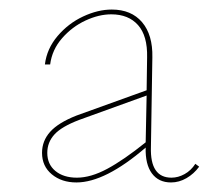

<svg xmlns="http://www.w3.org/2000/svg" viewBox="-20 -685 464 402"><path d="M397 -336Q386 -321 370.5 -312Q355 -303 338 -303Q312 -303 298 -322Q284 -341 285 -376Q200 -303 140 -303Q109 -303 88.5 -320Q68 -337 68 -365Q68 -390 85 -409Q102 -428 140 -443L287 -496L288 -565Q289 -610 269 -632.5Q249 -655 213 -655Q187 -655 159 -642Q131 -629 110 -605Q89 -581 85 -550H74Q78 -583 100.5 -609.5Q123 -636 154 -650.5Q185 -665 214 -665Q255 -665 277.5 -638.5Q300 -612 299 -565L296 -377Q294 -313 339 -313Q353 -313 366.5 -320.5Q380 -328 389 -342ZM141 -313Q170 -313 204.5 -331.5Q239 -350 285 -387L287 -485L146 -434Q109 -420 94 -403.5Q79 -387 79 -365Q79 -341 96 -327Q113 -313 141 -313Z"/></svg>

Font: Ysabeau SC Hairline
Style: Regular
Weight: 100
Designer: Christian Thalmann (Catharsis Fonts)
Version: Version 0.003